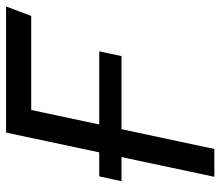

<svg xmlns="http://www.w3.org/2000/svg" viewBox="-66 -650 716 623"><g transform="rotate(-90 291.5 -338.0)"><path d="M120.1 0H29.8L173.3 -675.8H582.5L551.8 -594.2H246.6ZM421.4 -301.3H15.6L31.2 -373.5H437Z"/></g></svg>

Font: Cadman
Style: Italic
Weight: 400
Italic angle: -12°
Designer: Paul James MIller
Foundry: High-Logic / Made with FontCreator
Version: Version 2.114;March 28, 2021;FontCreator 13.0.0.2683 64-bit